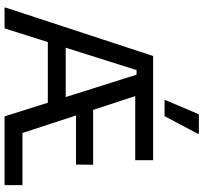

<svg xmlns="http://www.w3.org/2000/svg" viewBox="-45 -845 890 840"><g transform="rotate(90 400.0 -425.0)"><path d="M104.2 0H13.3V-5L225 -650H375L586.7 -1.7V0H489.2L306.7 -577.5H286.7ZM442.5 -189.2H150.8L176.7 -267.5H416.7ZM790 0H489.2L512.5 -78.3H790ZM700 -312.5H412.5L413.3 -387.5H700.8ZM680.8 -571.7H341.7L250 -650H680.8ZM488.3 -700H418.3V-705L480 -850H565V-845Z"/></g></svg>

Font: Familjen Grotesk Variable
Style: Regular
Weight: 400
Designer: Anders Wikstroem, Jonas Baeckman, Matilda Gysing, Kristian Moeller
Foundry: Familjen STHLM AB
Version: Version 2.000